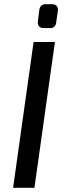

<svg xmlns="http://www.w3.org/2000/svg" viewBox="-20 -889 307 909"><path d="M196 -869H227Q241 -869 248.5 -860.5Q256 -852 254 -838L246 -783Q243 -756 217 -756H186Q172 -756 165 -764.5Q158 -773 159 -786L166 -842Q170 -869 196 -869ZM143 0H42L139 -690H240Z"/></svg>

Font: Exo 2.0 Medium
Style: Italic
Weight: 500
Italic angle: -8°
Designer: Natanael Gama
Version: Version 1.001;PS 001.001;hotconv 1.0.70;makeotf.lib2.5.58329